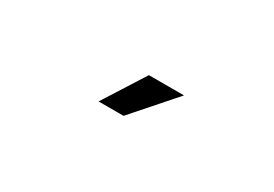

<svg xmlns="http://www.w3.org/2000/svg" viewBox="-5 -1026 1009 708"><g transform="rotate(30 500.0 -672.5)"><path d="M500 -760.7H649.4L494.1 -584H387.7Z"/></g></svg>

Font: Gen Shin Gothic Monospace Medium
Style: Regular
Weight: 500
Designer: [Source Han Sans]
Ryoko NISHIZUKA  (kana & ideographs); Paul D. Hunt (Latin, Greek & Cyrillic); Wenlong ZHANG  (bopomofo
Version: Version 1.002.20150607